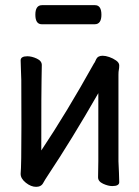

<svg xmlns="http://www.w3.org/2000/svg" viewBox="-20 -705 540 744"><path d="M347 -611H142Q117 -611 117 -648Q117 -685 143 -685H348Q373 -685 373 -648Q373 -611 347 -611ZM60 -32Q63 -61 63 -217.5Q63 -374 62.5 -395Q62 -416 61 -438.5Q60 -461 60 -471Q60 -487 86 -487Q103 -487 122.5 -478Q142 -469 142 -453L141 -394Q140 -377 140 -122Q237 -267 344 -459Q346 -460 353 -476Q359 -489 378 -489Q389 -489 403.5 -484Q418 -479 430 -470.5Q442 -462 442 -451.5Q442 -441 440.5 -434.5Q439 -428 439 -415V-80Q440 -59 441 -35Q442 -11 442 1Q442 16 415 16Q399 16 379.5 7Q360 -2 360 -18Q360 -43 361 -81V-344Q259 -166 164 -23Q154 -8 148 3Q140 19 120 19Q100 19 80 3Q60 -13 60 -31Z"/></svg>

Font: Moon Stars Kai HW
Style: Bold
Weight: 700
Designer: GuiWonder
Version: Version 1.101